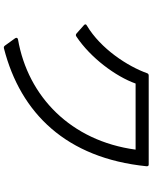

<svg xmlns="http://www.w3.org/2000/svg" viewBox="87 -870 825 1040"><g transform="rotate(90 500.0 -350.5)"><path d="M227 35C231 41 236 43 243 41C594 -49 837 -297 881 -731C882 -739 878 -744 870 -743C747 -743 499 -743 390 -743C383 -743 379 -740 377 -734C340 -630 245 -483 119 -408C111 -404 110 -398 117 -392L162 -352C167 -348 172 -347 178 -351C294 -428 395 -565 433 -672H791C744 -322 504 -89 194 -35C185 -33 183 -27 188 -19Z"/></g></svg>

Font: LINE Seed JP_OTF Regular
Style: Regular
Weight: 400
Designer: LY Corporation & Fontrix & Fontworks
Version: Version 1.002